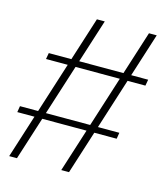

<svg xmlns="http://www.w3.org/2000/svg" viewBox="-103 -756 732 837"><g transform="rotate(15 263.0 -337.5)"><path d="M251 0H286L501 -675H466ZM0.5 -194.5H449L453.5 -222.5H5ZM16 0H51L266.5 -675H231ZM61.5 -450.5H510L515 -478.5H66.5Z"/></g></svg>

Font: Anybody UltraCondensed Thin ExtraLight
Style: Italic
Weight: 250
Italic angle: -10°
Version: Version 1.111